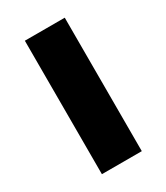

<svg xmlns="http://www.w3.org/2000/svg" viewBox="-138 -582 560 646"><g transform="rotate(-30 142.5 -259.0)"><path d="M220 -518.5V0H65V-518.5Z"/></g></svg>

Font: LatoHex
Style: Regular
Weight: 900
Designer: Lukasz Dziedzic
Foundry: tyPoland Lukasz Dziedzic
Version: Version 1.104; Western+Polish opensource